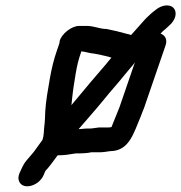

<svg xmlns="http://www.w3.org/2000/svg" viewBox="-20 -575 657 696"><path d="M189 -12H190C213 -12 232 -15 255 -19H270C281 -19 291 -20 300 -21L311 -23H341C352 -23 367 -25 378 -27C449 -27 464 -92 491 -155C494 -164 498 -173 502 -183L580 -410C588 -432 578 -448 562 -453C567 -459 573 -465 580 -470L593 -482C617 -502 623 -530 610 -545C596 -562 565 -557 544 -539L530 -528C519 -518 507 -507 497 -495L473 -468C468 -462 461 -455 455 -448C453 -449 444 -452 441 -452C417 -459 391 -465 366 -470C340 -470 322 -481 295 -481H266C240 -481 202 -452 196 -425C196 -422 196 -419 194 -414L187 -394C174 -356 168 -330 161 -292C154 -252 146 -207 144 -171L143 -145C142 -134 142 -123 140 -111C139 -99 139 -82 134 -68C125 -55 114 -40 103 -25C80 4 71 7 57 39L51 52C46 64 45 74 50 84C65 115 121 99 138 60L143 48L145 44C154 36 177 4 189 -12ZM469 -349 413 -186C405 -167 399 -152 392 -134C390 -128 387 -121 384 -114H381C378 -113 375 -113 372 -113H339C327 -112 316 -109 304 -109C291 -110 277 -107 265 -107C290 -136 329 -180 355 -212C383 -247 406 -271 432 -304L464 -342C464 -343 469 -348 469 -349ZM384 -366C378 -359 371 -351 364 -342L328 -300C300 -268 268 -228 239 -194V-195L242 -223C243 -234 245 -247 247 -262L254 -306C259 -336 264 -358 275 -389C277 -389 280 -388 287 -387C303 -383 309 -382 325 -380C342 -377 353 -374 371 -370Z"/></svg>

Font: Electronic
Style: BlkSuIt
Weight: 900
Version: Version 1.011